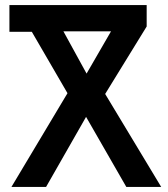

<svg xmlns="http://www.w3.org/2000/svg" viewBox="-20 -734 659 754"><path d="M25 0 245 -368 105 -609H17V-714H556V-630L393 -365L613 0H476L318 -275L161 0ZM320 -445 416 -611H229Z"/></svg>

Font: Noto Sans Georgian SemiCondensed SemiBold
Style: Regular
Weight: 600
Width: 4
Designer: Monotype Design Team, Akaki Razmadze
Foundry: Google LLC
Version: Version 2.005; ttfautohint (v1.8.4.7-5d5b)